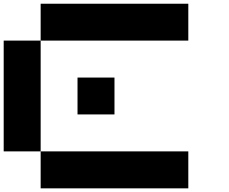

<svg xmlns="http://www.w3.org/2000/svg" viewBox="-20 -820 1240 1040"><path d="M1000 200.2H200.2V0H1000ZM0 -600.1H200.2V0H0ZM1000 -799.8V-600.1H200.2V-799.8ZM399.9 -399.9H600.1V-200.2H399.9Z"/></svg>

Font: QuinqueFive
Style: Regular
Weight: 400
Monospace: yes
Designer: GGBotNet
Foundry: GGBotNet
Version: 1.1